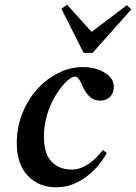

<svg xmlns="http://www.w3.org/2000/svg" viewBox="-20 -779 576 813"><path d="M217 14Q144 14 97.5 -35Q51 -84 51 -174Q51 -238 73.5 -296Q96 -354 135 -398.5Q174 -443 225 -469Q276 -495 333 -495Q368 -495 397.5 -484Q427 -473 445 -454Q463 -435 462 -409Q461 -383 445 -368Q429 -353 405 -353Q378 -353 361.5 -368Q345 -383 334 -405L327 -421Q314 -450 302 -454Q290 -458 267 -439Q241 -416 217.5 -378.5Q194 -341 180 -295Q166 -249 166 -200Q166 -129 198 -95Q230 -61 283 -61Q319 -61 353 -83.5Q387 -106 416 -144L432 -131Q412 -93 379 -59.5Q346 -26 305 -6Q264 14 217 14ZM264 -759 368 -644 517 -757 536 -739 372 -555H334L240 -742Z"/></svg>

Font: DeepMind Serif Text
Style: Italic
Weight: 400
Italic angle: -12°
Designer: Frank Grießhammer / Modifications: Colophon Foundry
Foundry: Colophon Foundry
Version: Version 5.003; ttfautohint (v1.8.2)